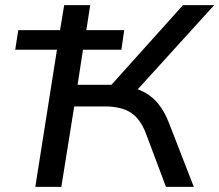

<svg xmlns="http://www.w3.org/2000/svg" viewBox="-20 -725 851 745"><path d="M117 0 201 -532H39L51 -608H213L229 -705H330L315 -608H462L451 -532H302L281 -396H429L390 -371L690 -705H811L495 -357L464 -390Q507 -385 539.5 -367.5Q572 -350 595.5 -320.5Q619 -291 636 -247L732 0H624L547 -205Q525 -264 487.5 -288Q450 -312 387 -312H268L218 0Z"/></svg>

Font: Nunito Sans 10pt SemiExpanded Medium
Style: Italic
Weight: 500
Width: 6
Italic angle: -9°
Designer: Vernon Adams
Foundry: Vernon Adams
Version: Version 3.101;gftools[0.9.27]